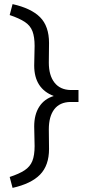

<svg xmlns="http://www.w3.org/2000/svg" viewBox="-20 -716 448 932"><path d="M41 196 27 143Q73 128 99.5 110.5Q126 93 137 65.5Q148 38 148 -7L146 -102Q146 -160 170.5 -198Q195 -236 241 -250Q146 -286 146 -398L148 -493Q148 -537 137.5 -564.5Q127 -592 100.5 -609.5Q74 -627 27 -643L41 -696Q131 -676 174.5 -632.5Q218 -589 218 -507L217 -412Q217 -350 244.5 -315Q272 -280 323 -279H361V-221H321Q270 -220 243.5 -185.5Q217 -151 217 -88L218 7Q218 87 174.5 131.5Q131 176 41 196Z"/></svg>

Font: Lexend Deca Light
Style: Regular
Weight: 300
Designer: Bonnie Shaver-Troup, Thomas Jockin
Foundry: Lexend
Version: Version 1.008; ttfautohint (v1.8.4.7-5d5b)